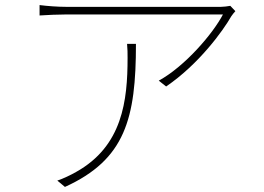

<svg xmlns="http://www.w3.org/2000/svg" viewBox="-20 -719 1040 757"><path d="M481 -546C483 -526 483 -508 483 -491C483 -322 463 -143 280 -41C261 -30 228 -14 206 -7L236 18C474 -90 516 -252 516 -546ZM888 -696C878 -694 861 -692 851 -692H241C208 -692 167 -695 136 -699V-658C167 -660 208 -662 241 -662H859C820 -587 710 -458 606 -401L635 -378C764 -466 859 -597 892 -655C897 -663 903 -669 908 -675Z"/></svg>

Font: Genne Gothic ExtraLight
Style: Regular
Weight: 250
Designer: Ryoko NISHIZUKA (kana & ideographs); Paul D. Hunt (Latin, Greek & Cyrillic); Wenlong ZHANG (bopomofo); Sandoll Communica
Foundry: Adobe Systems Incorporated
Version: Version 1.004;PS 1.004;hotconv 16.6.51;makeotf.lib2.5.65220